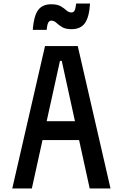

<svg xmlns="http://www.w3.org/2000/svg" viewBox="-20 -1059 690 1079"><path d="M49 0 233 -800H417L601 0H484L327 -717H317L159 0ZM168 -272V-378H482V-272ZM164 -891Q170 -969 194 -1002Q218 -1035 268 -1035Q303 -1035 322 -1023.5Q341 -1012 353.5 -1000.5Q366 -989 382 -989Q394 -989 399.5 -1000.5Q405 -1012 408 -1039H486Q481 -961 456.5 -928Q432 -895 382 -895Q348 -895 328.5 -907Q309 -919 296.5 -931Q284 -943 268 -943Q257 -943 251 -931.5Q245 -920 242 -891Z"/></svg>

Font: Martian Mono SemiCondensed
Style: Regular
Weight: 400
Width: 4
Designer: Roman Shamin
Foundry: Evil Martians
Version: Version 1.000